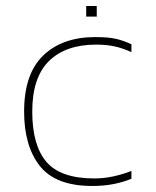

<svg xmlns="http://www.w3.org/2000/svg" viewBox="-20 -607 516 637"><path d="M266 -552V-587H301V-552ZM286 10Q165 10 112.5 -56Q60 -122 60 -237Q60 -362 123.5 -423Q187 -484 296 -484Q340 -484 365.5 -478Q391 -472 416 -460V-434Q388 -447 360.5 -453Q333 -459 299 -459Q198 -459 142.5 -404.5Q87 -350 87 -237Q87 -125 134 -70Q181 -15 293 -15Q325 -15 357 -22Q389 -29 416 -40V-14Q390 -3 357.5 3.5Q325 10 286 10Z"/></svg>

Font: Kanit Thin
Style: Regular
Weight: 250
Designer: Katatrad Team
Foundry: CadsonDemak
Version: Version 2.000; ttfautohint (v1.8.3)